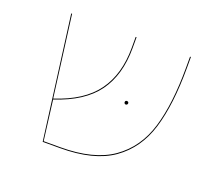

<svg xmlns="http://www.w3.org/2000/svg" viewBox="-99 -688 916 820"><g transform="rotate(20 358.5 -278.5)"><path d="M638 -557V-508Q638 -341 604.5 -231Q571 -121 485 -60.5Q399 0 245 0H167L94 -557H98L146 -189Q273 -230 330 -308.5Q387 -387 387 -507V-557H391V-507Q391 -385 333.5 -306Q276 -227 147 -185L170 -4H245Q397 -4 482.5 -64Q568 -124 601 -233Q634 -342 634 -508V-557ZM438 -279Q438 -287 446 -287Q449 -287 451.5 -285Q454 -283 454 -279Q454 -276 451.5 -273.5Q449 -271 446 -271Q442 -271 440 -273.5Q438 -276 438 -279Z"/></g></svg>

Font: FiraGO Four
Style: Regular
Weight: 100
Designer: bBox Type
Foundry: bBox Type GmbH
Version: Version 1.001